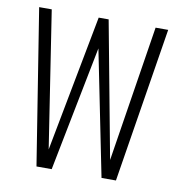

<svg xmlns="http://www.w3.org/2000/svg" viewBox="-70 -656 677 721"><g transform="rotate(10 268.0 -295.5)"><path d="M116 0 22 -591H70L150 -71L249 -591H287L384 -72L466 -591H514L419 0H364L268 -477L174 0Z"/></g></svg>

Font: Alumni Sans Light
Style: Regular
Weight: 300
Version: Version 1.018